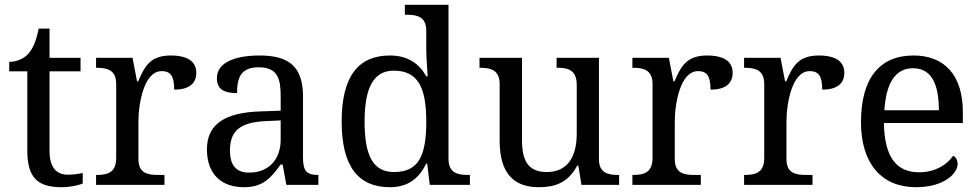

<svg xmlns="http://www.w3.org/2000/svg" viewBox="-20 -780 4132 810"><path d="M265.1 -43C218.8 -43 189 -73.7 189 -142.1V-479H319.8V-536.1H189V-659.2H143.1C132.8 -607.9 120.1 -575.7 97.2 -550.8C75.2 -527.8 43 -519 19 -519V-479H95.2V-145C95.2 -29.8 139.2 9.8 240.2 9.8C272.5 9.8 312 2 329.1 -5.9V-49.8C308.1 -45.9 289.1 -43 265.1 -43Z M673.8 -42H646C601.6 -42 564 -49.8 564 -108.9V-266.1C564 -342.8 586.9 -480 662.1 -480C701.2 -480 714.8 -457 714.8 -401.9C782.2 -401.9 808.1 -431.2 808.1 -473.1C808.1 -519.5 772.9 -545.9 700.2 -545.9C611.8 -545.9 588.9 -497.1 563 -437H558.1L539.1 -536.1H385.3V-494.1H388.2C432.6 -494.1 470.2 -484.4 470.2 -425.8V-113.8C470.2 -51.3 433.1 -42 388.2 -42H385.3V0H673.8Z M950.2 -145C950.2 -223.6 987.3 -263.7 1100.1 -269L1164.1 -272V-190.9C1164.1 -106 1112.3 -51.8 1031.2 -51.8C976.1 -51.8 950.2 -82.5 950.2 -145ZM1071.3 -496.1C1153.3 -496.1 1164.1 -445.3 1164.1 -373V-313L1081.1 -310.1C928.2 -305.7 853 -255.9 853 -149.9C853 -40.5 919.4 9.8 1008.3 9.8C1091.3 9.8 1122.6 -29.8 1164.1 -85.9H1172.4L1188 0H1323.2V-42H1320.3C1275.4 -42 1258.3 -58.1 1258.3 -113.8V-373C1258.3 -500.5 1197.3 -545.9 1075.2 -545.9C976.1 -545.9 895 -518.6 895 -450.2C895 -403.8 924.8 -387.2 980 -387.2C980 -450.2 994.6 -496.1 1071.3 -496.1Z M1872.1 -759.8H1688V-717.8H1696.3C1740.7 -717.8 1778.3 -709 1778.3 -649.9V-567.9C1778.3 -556.2 1779.8 -528.8 1781.2 -503.9C1782.2 -489.7 1783.2 -474.1 1784.2 -458H1778.3C1749.5 -510.3 1701.2 -545.9 1625 -545.9C1493.2 -545.9 1421.4 -460.4 1421.4 -267.1C1421.4 -75.7 1493.2 9.8 1625 9.8C1703.1 9.8 1748.5 -29.3 1778.3 -89.8H1782.2L1793 0H1962.4V-42H1954.1C1909.7 -42 1872.1 -50.8 1872.1 -109.9ZM1642.1 -54.2C1553.7 -54.2 1518.1 -124 1518.1 -266.1C1518.1 -405.3 1553.2 -481.9 1641.1 -481.9C1746.6 -481.9 1778.3 -405.8 1778.3 -267.1C1778.3 -122.6 1746.1 -54.2 1642.1 -54.2Z M2506.8 -536.1H2328.1V-494.1H2331.1C2376 -494.1 2413.1 -484.9 2413.1 -421.9V-215.8C2413.1 -119.6 2375 -54.2 2287.1 -54.2C2206.5 -54.2 2182.1 -103.5 2182.1 -190.9V-536.1H2002.9V-494.1H2005.9C2050.3 -494.1 2087.9 -484.4 2087.9 -425.8V-186C2087.9 -48.8 2147.5 9.8 2252.9 9.8C2316.9 9.8 2375 -5.9 2415 -81.1H2419.9L2433.1 0H2591.8V-42H2588.9C2544.4 -42 2506.8 -49.8 2506.8 -108.9Z M2936.5 -42H2908.7C2864.3 -42 2826.7 -49.8 2826.7 -108.9V-266.1C2826.7 -342.8 2849.6 -480 2924.8 -480C2963.9 -480 2977.5 -457 2977.5 -401.9C3044.9 -401.9 3070.8 -431.2 3070.8 -473.1C3070.8 -519.5 3035.6 -545.9 2962.9 -545.9C2874.5 -545.9 2851.6 -497.1 2825.7 -437H2820.8L2801.8 -536.1H2647.9V-494.1H2650.9C2695.3 -494.1 2732.9 -484.4 2732.9 -425.8V-113.8C2732.9 -51.3 2695.8 -42 2650.9 -42H2647.9V0H2936.5Z M3407.7 -42H3379.9C3335.4 -42 3297.9 -49.8 3297.9 -108.9V-266.1C3297.9 -342.8 3320.8 -480 3396 -480C3435.1 -480 3448.7 -457 3448.7 -401.9C3516.1 -401.9 3542 -431.2 3542 -473.1C3542 -519.5 3506.8 -545.9 3434.1 -545.9C3345.7 -545.9 3322.8 -497.1 3296.9 -437H3292L3272.9 -536.1H3119.1V-494.1H3122.1C3166.5 -494.1 3204.1 -484.4 3204.1 -425.8V-113.8C3204.1 -51.3 3167 -42 3122.1 -42H3119.1V0H3407.7Z M3832 -492.2C3912.1 -492.2 3940.9 -420.9 3940.9 -314.9H3710.9C3718.3 -430.7 3757.8 -492.2 3832 -492.2ZM3844.2 9.8C3962.9 9.8 4020 -48.3 4020 -88.9C4020 -106 4010.3 -119.1 4001 -123C3977.5 -86.9 3926.3 -53.2 3857.9 -53.2C3762.7 -53.2 3711.4 -115.2 3709 -261.2H4042V-307.1C4042 -464.8 3962.9 -545.9 3834 -545.9C3691.9 -545.9 3612.3 -451.2 3612.3 -264.2C3612.3 -90.3 3699.2 9.8 3844.2 9.8Z"/></svg>

Font: Gandom
Style: Regular
Weight: 400
Foundry: DejaVu fonts team - Redesigned by Saber Rastikerdar - Based on Samim Font
Version: Version 0.8